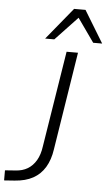

<svg xmlns="http://www.w3.org/2000/svg" viewBox="-104 -976 581 1023"><g transform="rotate(5 186.5 -464.5)"><path d="M-42 7V-47L13 -51Q51 -53 78.5 -69.5Q106 -86 124 -116.5Q142 -147 148 -192L230 -705H291L208 -181Q200 -125 176 -85Q152 -45 112 -23Q72 -1 14 3ZM110 -765 250 -936H311L415 -765H367L278 -891L159 -765Z"/></g></svg>

Font: Nunito Sans 12pt Light
Style: Italic
Weight: 300
Italic angle: -9°
Designer: Vernon Adams
Foundry: Vernon Adams
Version: Version 3.101;gftools[0.9.27]